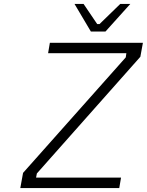

<svg xmlns="http://www.w3.org/2000/svg" viewBox="-20 -954 745 974"><path d="M441 -794 358 -934H404L473 -832H485L590 -934H641L515 -794ZM83 0 97 -77 618 -663 621 -684H224L233 -737H705L692 -666L167 -74L163 -53H594L585 0Z"/></svg>

Font: Tomorrow Light
Style: Italic
Weight: 300
Italic angle: -10°
Designer: Tony de Marco, Monica Rizzolli
Foundry: Just in Type
Version: Version 2.002